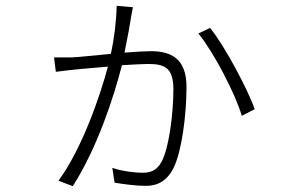

<svg xmlns="http://www.w3.org/2000/svg" viewBox="-20 -602 996 660"><path d="M381 -582C380 -528.1 372.2 -468 361.2 -416.9C308.2 -411.9 253.9 -405.9 228 -404.8H165.8L171.9 -355.1C230.8 -363.3 291.9 -367.9 350.9 -372.9C324.9 -274.9 263.1 -92.7 181.1 19.2L230.1 38C315 -94.1 372.2 -272 399.1 -377.8C435 -380 469.1 -382.1 489 -382.1C546.2 -382.1 576 -369 576 -295.1C576 -210.9 560.7 -93 535.9 -46.9C517.8 -12.8 494 -8.2 469.1 -8.2C444.2 -8.2 402 -12.8 366.1 -24.9L373.9 25.9C403.8 30.9 446.7 36.9 480.8 36.9C521 36.9 554 21 577.1 -25.9C605.1 -83.1 621.1 -207.7 621.1 -302.9C621.1 -402 566.8 -426.1 497.9 -426.1C479.8 -426.1 446 -424 408 -421.2C418 -469.1 428.3 -526.3 431.1 -546.2C432.2 -555 434.3 -563.2 437.1 -577.1ZM661.9 -486.9C713.8 -424 789.1 -279.8 811.1 -203.8L855.8 -226.9C831 -295.8 752.1 -445 702.1 -506Z"/></svg>

Font: Karasuma Gothic
Style: Light
Weight: 300
Designer: Rasmus Andersson / Ryoko Nishizuka
Foundry: rsms
Version: Version 1.00